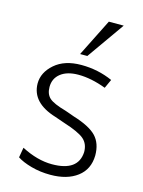

<svg xmlns="http://www.w3.org/2000/svg" viewBox="-120 -855 700 937"><g transform="rotate(15 230.5 -386.0)"><path d="M216.3 -594.7 311 -783.7H386.2L252.9 -594.7ZM228 12.2Q176.3 12.2 130.9 -0.5Q85.4 -13.2 59.1 -30.8L67.9 -81.5Q148.4 -39.6 222.2 -39.6Q354.5 -39.6 359.4 -137.7Q359.4 -178.7 332.8 -202.1Q306.2 -225.6 226.1 -251Q184.1 -265.6 179.7 -267.1Q54.2 -305.2 53.2 -402.3Q53.2 -458.5 102.8 -501.7Q152.3 -544.9 236.8 -544.9Q321.3 -544.9 395.5 -511.7L375 -466.8Q299.8 -495.1 235.4 -495.1Q178.7 -495.1 146.2 -469.7Q113.8 -444.3 113.8 -401.4Q113.8 -365.2 135 -345.9Q156.2 -326.7 219.2 -309.1Q226.1 -307.1 244.4 -300.3Q262.7 -293.5 264.6 -293Q349.1 -267.1 382.6 -231.7Q416 -196.3 416 -135.3Q414.6 -64.9 363.5 -26.4Q312.5 12.2 228 12.2Z"/></g></svg>

Font: Oxygen Light
Style: Regular
Weight: 300
Designer: vernon adams
Foundry: Vernon Adams
Version: Version Release 0.2.3 webfont; ttfautohint (v0.93.3-1d66) -l